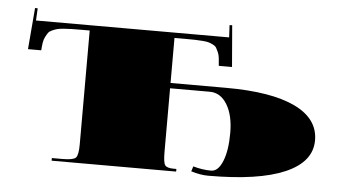

<svg xmlns="http://www.w3.org/2000/svg" viewBox="-41 -561 1114 631"><g transform="rotate(5 515.5 -245.0)"><path d="M57.3 -454.5H694.5L692.3 -494.8L701 -495.2L712.4 -358.4H668.7Q667.8 -373.3 666.5 -384Q665.2 -394.7 661.5 -403.2Q657.8 -411.7 654.5 -417.2Q651.2 -422.6 643.1 -426.6Q635.1 -430.5 628.5 -432.5Q621.9 -434.4 608 -435.5Q594 -436.6 582.8 -436.8Q571.7 -437.1 550.7 -437.1H515.7V-288.5H699.3Q848.3 -288.5 926.8 -250.9Q1005.2 -213.3 1005.2 -142Q1005.2 -70.8 918.3 -33.2Q831.3 4.4 665.6 4.4Q639.4 4.4 608.8 -5.2L614.1 -21.9Q644.7 -13.1 673.5 -13.1Q696.7 -13.1 711.1 -48.5Q725.5 -83.9 725.5 -142Q725.5 -200.2 703.9 -235.6Q682.3 -271 646.9 -271H515.7V-61.2Q515.7 -26.2 521.9 -17.5Q528 -8.7 550.7 -8.7H559.4V0H148.6V-8.7H183.6Q219 -8.7 227.5 -17.3Q236 -25.8 236 -61.2V-437.1H209.8Q188.4 -437.1 177 -436.8Q165.6 -436.6 151 -435.5Q136.4 -434.4 129.2 -432.5Q121.9 -430.5 113 -426.6Q104 -422.6 100.1 -417.2Q96.2 -411.7 91.8 -403.2Q87.4 -394.7 85.7 -384Q83.9 -373.3 83 -358.4H39.3L50.7 -495.2L59.4 -494.8Z"/></g></svg>

Font: FoglihtenBlackPcs
Style: BlackPcs
Weight: 900
Version: Version 0.75